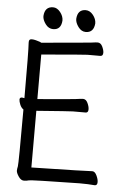

<svg xmlns="http://www.w3.org/2000/svg" viewBox="-59 -910 618 962"><g transform="rotate(5 250.0 -429.0)"><path d="M454 2Q422 -1 377 -1Q132 3 122.5 6.5Q113 10 98 10Q83 10 71 -8Q59 -26 59 -37Q59 -45 62 -58.5Q65 -72 65 -345Q54 -352 47.5 -367.5Q41 -383 41 -393Q41 -404 53 -404L65 -402Q65 -643 62 -679V-685Q62 -699 76 -699Q86 -699 97 -696Q108 -693 117 -690L125 -686L370 -708Q399 -712 406 -712Q422 -712 430.5 -694Q439 -676 439 -663Q439 -646 425 -646H361Q346 -646 130 -627V-403Q301 -417 322 -420Q350 -424 358 -424Q373 -424 381.5 -406Q390 -388 390 -374Q390 -357 377 -357H313Q299 -357 130 -344V-59Q418 -65 436 -67Q449 -67 458 -48Q467 -29 467 -15Q467 2 454 2ZM178 -759Q155 -759 139.5 -780Q124 -801 124 -820Q127 -868 169 -868Q189 -868 205 -848Q221 -828 221 -806Q218 -759 178 -759ZM342 -759Q320 -759 304.5 -780Q289 -801 289 -820Q292 -868 333 -868Q354 -868 370 -848Q386 -828 386 -806Q382 -759 342 -759Z"/></g></svg>

Font: LXGW WenKai Mono Lite
Style: Regular
Weight: 400
Monospace: yes
Designer: LXGW / Fontworks Inc.
Foundry: LXGW / Fontworks Inc.
Version: Version 1.520; June 14, 2025